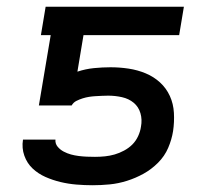

<svg xmlns="http://www.w3.org/2000/svg" viewBox="-20 -540 640 568"><path d="M254 8Q230 8 206 6Q182 4 159 -1.5Q136 -7 114.5 -16.5Q93 -26 76.5 -41.5Q60 -57 52 -79.5Q44 -102 48 -127H144Q143 -115 150.5 -106Q158 -97 168.5 -91.5Q179 -86 190 -83Q201 -80 213 -78.5Q225 -77 237 -76.5Q249 -76 261 -76Q276 -76 290.5 -77.5Q305 -79 319 -83Q333 -87 347 -94.5Q361 -102 371.5 -112.5Q382 -123 388.5 -137Q395 -151 397 -165Q401 -186 395.5 -205Q390 -224 375.5 -236Q361 -248 341 -252.5Q321 -257 300 -257Q291 -257 281.5 -256.5Q272 -256 262.5 -255.5Q253 -255 243.5 -253.5Q234 -252 224.5 -249Q215 -246 206 -241.5Q197 -237 192 -228H95L130 -436H101L115 -520H524L510 -436H227L209 -328Q233 -336 258 -338.5Q283 -341 307 -341Q334 -341 360.5 -337Q387 -333 411 -323Q435 -313 453.5 -296Q472 -279 482.5 -256Q493 -233 494.5 -206Q496 -179 492 -152Q488 -127 477.5 -102.5Q467 -78 447.5 -58.5Q428 -39 404.5 -26Q381 -13 355.5 -5Q330 3 304.5 5.5Q279 8 254 8Z"/></svg>

Font: Iosevka Medium Extended
Style: Italic
Weight: 500
Width: 7
Italic angle: -9°
Monospace: yes
Designer: Belleve Invis
Foundry: Belleve Invis
Version: Version 32.5.0; ttfautohint (v1.8.4)